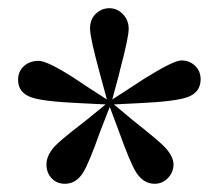

<svg xmlns="http://www.w3.org/2000/svg" viewBox="-20 -857 533 467"><path d="M138 -410Q118 -410 105.5 -423.5Q93 -437 93 -457Q93 -479 113 -501Q126 -515 171 -550Q183 -559 189 -564L237 -603L176 -606Q85 -610 57 -620Q24 -631 24 -663Q24 -683 38 -696Q52 -709 74 -709Q95 -709 159 -668Q178 -655 189 -648L240 -615L224 -674Q199 -765 199 -787.5Q199 -810 213 -823.5Q227 -837 246 -837Q265 -837 279 -822.5Q293 -808 293 -787Q293 -766 272 -687Q270 -678 269 -674L253 -615L304 -648Q313 -654 330 -665Q402 -710 421 -710Q441 -710 454.5 -697Q468 -684 468 -664Q468 -633 437 -621Q407 -610 317 -606L257 -603L305 -563Q362 -518 378 -502Q402 -478 402 -457Q402 -438 388.5 -424Q375 -410 356 -410Q329 -410 311 -438Q297 -460 269 -538L247 -597L224 -538Q196 -459 182 -437Q165 -410 138 -410Z"/></svg>

Font: GenRyuMin TW H
Style: Regular
Weight: 900
Version: Version 1.501;PS 1;hotconv 16.6.51;makeotf.lib2.5.65220